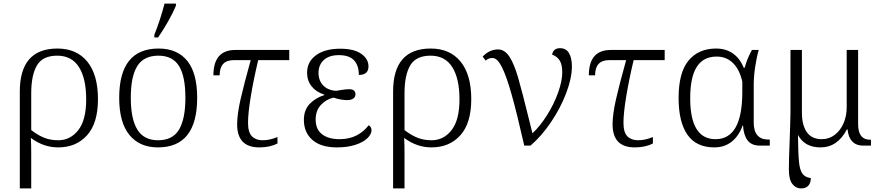

<svg xmlns="http://www.w3.org/2000/svg" viewBox="-20 -816 4938 1076"><path d="M91 -303Q91 -544 302 -544Q409 -544 469 -471Q529 -398 529 -260Q529 -126 468 -58Q407 10 306 10Q224 10 153 -43Q155 -7 155 49V240H91ZM463 -259Q463 -376 422.5 -440Q382 -504 301 -504Q219 -504 187 -449.5Q155 -395 155 -293V-87Q191 -59 226.5 -44.5Q262 -30 307 -30Q374 -30 418.5 -86.5Q463 -143 463 -259Z M648 -268Q648 -544 869 -544Q973 -544 1029 -475.5Q1085 -407 1085 -268Q1085 10 865 10Q762 10 705 -60Q648 -130 648 -268ZM1019 -268Q1019 -389 983 -446.5Q947 -504 868 -504Q786 -504 749.5 -446Q713 -388 713 -268Q713 -150 749.5 -90Q786 -30 866 -30Q948 -30 983.5 -90Q1019 -150 1019 -268ZM845 -621Q880 -709 902 -796H966V-784Q949 -743 921 -694Q893 -645 866 -606H845Z M1309 -119Q1309 -175 1328 -259Q1347 -343 1385 -479H1290Q1211 -479 1211 -394H1176Q1176 -536 1299 -536H1601V-479H1427Q1401 -370 1385.5 -276Q1370 -182 1370 -128Q1370 -74 1392 -52Q1414 -30 1452 -30Q1492 -30 1535 -48V-12Q1493 10 1433 10Q1309 10 1309 -119Z M1683 -144Q1683 -199 1715 -233Q1747 -267 1797 -283V-286Q1752 -300 1726.5 -332Q1701 -364 1701 -408Q1701 -470 1751 -506.5Q1801 -543 1887 -543Q1964 -543 2004.5 -514.5Q2045 -486 2045 -444Q2045 -396 1991 -396Q1991 -449 1964 -478Q1937 -507 1879 -507Q1824 -507 1794.5 -479.5Q1765 -452 1765 -408Q1765 -365 1791 -337.5Q1817 -310 1864 -307Q1869 -308 1893.5 -312Q1918 -316 1937 -316Q1972 -316 1972 -287Q1972 -272 1959.5 -263.5Q1947 -255 1927 -255Q1889 -255 1849 -269Q1807 -259 1778 -227.5Q1749 -196 1749 -146Q1749 -91 1785 -63.5Q1821 -36 1883 -36Q1938 -36 1979 -57.5Q2020 -79 2046 -114Q2052 -111 2057 -104Q2062 -97 2062 -86Q2062 -64 2039 -41.5Q2016 -19 1972 -4.5Q1928 10 1869 10Q1778 10 1730.5 -32Q1683 -74 1683 -144Z M2183 -303Q2183 -544 2394 -544Q2501 -544 2561 -471Q2621 -398 2621 -260Q2621 -126 2560 -58Q2499 10 2398 10Q2316 10 2245 -43Q2247 -7 2247 49V240H2183ZM2555 -259Q2555 -376 2514.5 -440Q2474 -504 2393 -504Q2311 -504 2279 -449.5Q2247 -395 2247 -293V-87Q2283 -59 2318.5 -44.5Q2354 -30 2399 -30Q2466 -30 2510.5 -86.5Q2555 -143 2555 -259Z M2740 -491Q2716 -491 2702 -476L2685 -499Q2723 -539 2771 -539Q2808 -539 2834.5 -499Q2861 -459 2883.5 -381.5Q2906 -304 2948 -133L2964 -69Q3006 -108 3045 -169.5Q3084 -231 3107.5 -296.5Q3131 -362 3131 -411Q3131 -454 3116.5 -477Q3102 -500 3074 -510Q3081 -546 3118 -546Q3153 -546 3169 -518Q3185 -490 3185 -444Q3185 -378 3153 -294Q3121 -210 3067.5 -131Q3014 -52 2953 0H2918Q2877 -181 2847.5 -285.5Q2818 -390 2792.5 -440.5Q2767 -491 2740 -491Z M3413 -119Q3413 -175 3432 -259Q3451 -343 3489 -479H3394Q3315 -479 3315 -394H3280Q3280 -536 3403 -536H3705V-479H3531Q3505 -370 3489.5 -276Q3474 -182 3474 -128Q3474 -74 3496 -52Q3518 -30 3556 -30Q3596 -30 3639 -48V-12Q3597 10 3537 10Q3413 10 3413 -119Z M3783 -267Q3783 -410 3839 -477Q3895 -544 3993 -544Q4049 -544 4088.5 -515.5Q4128 -487 4148 -436H4153Q4168 -490 4194 -536H4232Q4221 -499 4212.5 -444Q4204 -389 4204 -342V-128Q4204 -82 4224.5 -58Q4245 -34 4285 -34H4294V0H4239Q4191 0 4169 -30Q4147 -60 4144 -113H4142Q4121 -54 4080.5 -22Q4040 10 3983 10Q3882 10 3832.5 -61Q3783 -132 3783 -267ZM4140 -300V-358Q4125 -426 4088 -462.5Q4051 -499 3996 -499Q3922 -499 3885 -441.5Q3848 -384 3848 -265Q3848 -36 3990 -36Q4140 -36 4140 -300Z M4401 135Q4401 97 4402 66.5Q4403 36 4404 12Q4409 -122 4410 -185V-536H4474V-185Q4474 -115 4501.5 -75.5Q4529 -36 4586 -36Q4627 -36 4659 -61Q4691 -86 4708 -126.5Q4725 -167 4725 -214V-536H4789V-120Q4789 -76 4806 -54.5Q4823 -33 4855 -33H4861V0H4816Q4779 0 4756.5 -23Q4734 -46 4730 -91H4726Q4674 10 4578 10Q4489 10 4452 -60Q4453 42 4457.5 89.5Q4462 137 4477 157.5Q4492 178 4524 182Q4524 208 4510.5 224Q4497 240 4469 240Q4440 240 4420.5 215Q4401 190 4401 135Z"/></svg>

Font: Noto Serif Light
Style: Regular
Weight: 300
Designer: Monotype Design Team
Foundry: Monotype Imaging Inc.
Version: Version 1.001